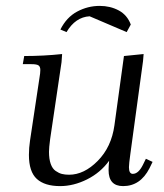

<svg xmlns="http://www.w3.org/2000/svg" viewBox="-20 -631 562 658"><path d="M58.1 -411.1 63 -439Q129.9 -439 192.9 -445.8L190.9 -418L151.9 -154.8Q147.9 -124.5 147.9 -110.8Q147.9 -85.9 153.8 -69.3Q159.7 -52.7 170.7 -45.2Q181.6 -37.6 192.1 -34.9Q202.6 -32.2 216.8 -32.2Q268.1 -32.2 314.9 -79.6Q361.8 -127 372.1 -201.2L404.8 -439L472.2 -445.8L470.2 -421.9L426.8 -104Q421.9 -68.8 421.9 -58.1Q421.9 -35.2 435.1 -35.2Q454.1 -35.2 469.2 -64.9L480 -86.9L502.9 -76.2L492.2 -54.2Q460.9 6.8 401.9 6.8Q352.1 6.8 352.1 -47.9Q352.1 -60.5 354 -80.1Q324.2 -39.1 278.1 -16.1Q231.9 6.8 186 6.8Q133.3 6.8 106.2 -17.8Q79.1 -42.5 79.1 -100.1Q79.1 -124.5 83 -149.9L115.2 -363.8Q118.2 -380.9 118.2 -391.1Q118.2 -402.8 111.8 -407Q105.5 -411.1 87.9 -411.1ZM187 -529.8Q208 -571.8 244.4 -591.3Q280.8 -610.8 321.8 -610.8Q357.9 -610.8 387 -595.2Q416 -579.6 428.2 -546.9L414.1 -521L287.1 -575.2Q238.3 -572.3 208 -521Z"/></svg>

Font: Dihjauti
Style: Italic
Weight: 400
Italic angle: -9°
Designer: T. Christopher White
Version: Version 3.0.0